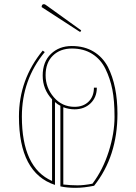

<svg xmlns="http://www.w3.org/2000/svg" viewBox="-20 -887 655 922"><path d="M71 -327Q71 -505 185 -644L195 -637Q85 -504 85 -327Q85 -82 230 -18V-410Q185 -458 185 -524Q185 -590 224.5 -628Q264 -666 324.5 -666Q385 -666 429 -639.5Q473 -613 498 -566Q544 -475 544 -341Q544 -136 432 5Q383 15 342.5 15Q302 15 270 8V-379Q257 -385 244 -397V1Q71 -56 71 -327ZM338 -362Q311 -362 284 -372V-1Q320 3 352 3Q384 3 424 -5Q474 -71 502 -159Q530 -247 530 -325.5Q530 -404 519.5 -457Q509 -510 486.5 -556Q464 -602 423 -628Q382 -654 325.5 -654Q269 -654 234 -620Q199 -586 199 -526Q199 -466 238.5 -420Q278 -374 338 -374Q380 -374 405.5 -399Q431 -424 431 -466H445Q445 -420 415 -391Q385 -362 338 -362ZM191 -867Q194 -867 199 -864L370 -741L365 -733L180 -853Q180 -867 191 -867Z"/></svg>

Font: Almendra Display
Style: Regular
Weight: 400
Designer: Ana Sanfelippo
Foundry: Ana Sanfelippo
Version: Version 1.004